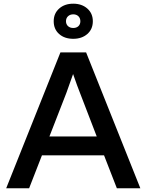

<svg xmlns="http://www.w3.org/2000/svg" viewBox="-20 -1010 786 1030"><path d="M478 -896Q478 -853.5 448.5 -827.6Q418.9 -801.8 373 -801.8Q326.2 -801.8 297.1 -827.6Q268.1 -853.5 268.1 -896Q268.1 -938 297.4 -964.1Q326.7 -990.2 373 -990.2Q418.9 -990.2 448.5 -964.1Q478 -938 478 -896ZM334 -896Q334 -879.9 344.7 -869.9Q355.5 -859.9 373 -859.9Q390.1 -859.9 400.6 -869.6Q411.1 -879.4 411.1 -896Q411.1 -912.6 400.6 -922.9Q390.1 -933.1 373 -933.1Q356 -933.1 345 -922.9Q334 -912.6 334 -896ZM13.2 0 304.2 -729H441.9L732.9 0H606.9L538.1 -176.8H205.1L136.2 0ZM335.9 -511.2 245.1 -277.8H499L409.2 -511.2Q396.5 -542.5 372.1 -612.8Q347.2 -541 335.9 -511.2Z"/></svg>

Font: BDO Grotesk Medium
Style: Regular
Weight: 500
Designer: Deni Anggara
Foundry: Lokal Container
Version: Version 2.000